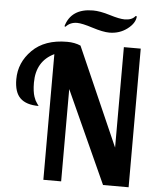

<svg xmlns="http://www.w3.org/2000/svg" viewBox="-61 -981 840 1032"><g transform="rotate(5 359.0 -465.0)"><path d="M20 -526Q20 -616 87 -683Q154 -750 275 -750Q316 -750 348 -736L581 -206V-748H672V0H534L308 -498V0H212V-678Q116 -632 116 -516Q116 -492 118.5 -473Q121 -454 125.5 -441Q130 -428 133.5 -421Q137 -414 143.5 -405Q150 -396 152 -393Q85 -393 52.5 -424.5Q20 -456 20 -526ZM253 -832Q281 -930 399 -930Q437 -930 490.5 -913.5Q544 -897 571 -897Q612 -897 629 -920L636 -919Q634 -882 592.5 -850.5Q551 -819 496 -819Q462 -819 404 -837.5Q346 -856 320 -856Q282 -856 259 -830Z"/></g></svg>

Font: Lobster Two
Style: Bold
Weight: 700
Designer: Pablo Impallari
Foundry: Pablo Impallari. www.impallari.com
Version: Version 1.006